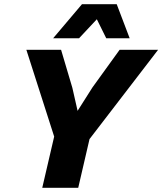

<svg xmlns="http://www.w3.org/2000/svg" viewBox="-20 -898 776 918"><path d="M182 0 239 -245 106 -660H272L326 -478L351 -368L422 -480L552 -660H736L408 -233L354 0ZM538 -878 600 -715H488L443 -806L358 -715H234L372 -878Z"/></svg>

Font: Work Sans
Style: Bold Italic
Weight: 700
Italic angle: -13°
Designer: Wei Huang
Foundry: Wei Huang
Version: Version 2.010; ttfautohint (v1.8.3)